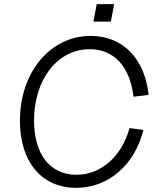

<svg xmlns="http://www.w3.org/2000/svg" viewBox="-20 -889 774 925"><path d="M347 16C502 16 629 -94 671 -263L604 -272C566 -134 466 -47 348 -47C221 -47 144 -146 144 -309C144 -507 258 -652 412 -652C529 -652 606 -569 623 -423L696 -432C677 -608 571 -716 417 -716C222 -716 76 -541 76 -307C76 -109 181 16 347 16ZM430 -785H514L530 -869H446Z"/></svg>

Font: Uncut Sans Book Italic
Style: Regular
Weight: 350
Italic angle: -11°
Designer: Kasper Nordkvist
Foundry: UNCUT.wtf
Version: Version 1.304;Glyphs 3.2 (3246)